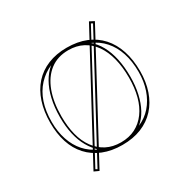

<svg xmlns="http://www.w3.org/2000/svg" viewBox="-146 -705 894 907"><g transform="rotate(-30 300.5 -251.5)"><path d="M479 -557 144 67 118 55 454 -570ZM457 -557 131 50 140 55 466 -552ZM300 -515Q359 -515 404.5 -496.5Q450 -478 481.5 -443Q513 -408 529.5 -358Q546 -308 546 -246Q546 -187 529.5 -139Q513 -91 481.5 -56.5Q450 -22 404.5 -3.5Q359 15 300 15Q242 15 196 -3.5Q150 -22 118.5 -56.5Q87 -91 71.5 -139Q56 -187 56 -246Q56 -308 72.5 -358Q89 -408 120.5 -443Q152 -478 197.5 -496.5Q243 -515 300 -515ZM301 -501Q242 -501 201 -469.5Q160 -438 138.5 -380.5Q117 -323 117 -246Q117 -190 128.5 -145Q140 -100 164 -67Q188 -34 222 -16.5Q256 1 300 1Q345 1 379 -16.5Q413 -34 437 -66.5Q461 -99 473 -144.5Q485 -190 485 -246Q485 -304 473 -351Q461 -398 437.5 -431.5Q414 -465 379.5 -483Q345 -501 301 -501ZM64 -246Q64 -193 79 -148.5Q94 -104 122 -72.5Q150 -41 191 -23Q166 -45 147 -78Q128 -111 118.5 -153.5Q109 -196 109 -246Q109 -300 119.5 -345Q130 -390 149.5 -424Q169 -458 196 -480Q156 -463 125.5 -430Q95 -397 79.5 -351Q64 -305 64 -246ZM538 -246Q538 -304 523 -350Q508 -396 479 -428.5Q450 -461 409 -478Q436 -457 455 -422.5Q474 -388 483.5 -343.5Q493 -299 493 -246Q493 -197 483.5 -154.5Q474 -112 456 -79Q438 -46 412 -25Q452 -42 480 -74Q508 -106 523 -150Q538 -194 538 -246Z"/></g></svg>

Font: Kalnia Glaze Thin Light
Style: Regular
Weight: 300
Version: Version 1.110